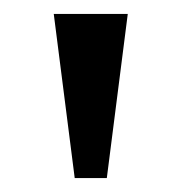

<svg xmlns="http://www.w3.org/2000/svg" viewBox="-20 -734 260 275"><path d="M87 -479 57 -714H163L133 -479Z"/></svg>

Font: NotoSerif-Regular
Style: Regular
Weight: 400
Designer: Monotype Design Team
Foundry: Monotype Imaging Inc.
Version: Version 2.007; ttfautohint (v1.8) -l 8 -r 50 -G 200 -x 14 -D